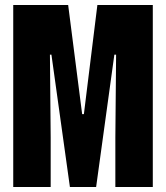

<svg xmlns="http://www.w3.org/2000/svg" viewBox="-20 -749 665 769"><path d="M33 0V-729H253L309 -292H316L370 -729H592V0H442V-198L445 -530H438L365 0H260L186 -530H180L183 -198V0Z"/></svg>

Font: Mona Sans Condensed ExtraBold
Style: Regular
Weight: 800
Width: 3
Designer: Deni Anggara
Foundry: GitHub
Version: Version 1.001;gftools[0.9.33]